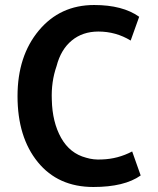

<svg xmlns="http://www.w3.org/2000/svg" viewBox="-20 -729 632 767"><path d="M542 -28Q477 18 353 18Q212 18 131 -81.5Q50 -181 50 -345Q50 -505 135 -607Q220 -709 356 -709Q470 -709 536 -662L502 -567Q443 -603 373 -603Q310 -603 266.5 -567Q223 -531 206 -465Q184 -402 187 -330Q189 -241 224 -178.5Q259 -116 324 -99Q353 -90 387 -92Q451 -94 508 -124Z"/></svg>

Font: Repo
Style: DemiBold
Weight: 600
Designer: Stefan Peev
Foundry: Context Ltd
Version: Version 001.000